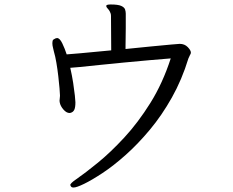

<svg xmlns="http://www.w3.org/2000/svg" viewBox="-20 -777 1040 858"><path d="M476 -705Q476 -712 474.5 -716.5Q473 -721 471 -725Q467 -733 461 -739Q455 -745 455 -750V-752Q457 -757 475 -757Q508 -757 522 -750.5Q536 -744 539 -734.5Q542 -725 542 -716V-702Q542 -702 542 -687.5Q542 -673 542 -651.5Q542 -630 541.5 -609Q541 -588 541 -573Q541 -558 541 -558Q601 -564 655.5 -569.5Q710 -575 745.5 -578Q781 -581 783 -581Q805 -581 819 -566.5Q833 -552 833 -542Q833 -539 832 -536.5Q831 -534 829 -531Q825 -524 822 -516Q793 -421 748 -341Q703 -261 649.5 -197Q596 -133 541.5 -84.5Q487 -36 438.5 -4Q390 28 356 44.5Q322 61 309 61Q300 61 297 56Q294 51 294 50Q294 42 322 23Q361 -4 417.5 -50Q474 -96 535.5 -162.5Q597 -229 652 -317Q707 -405 743 -516Q703 -513 647.5 -508Q592 -503 533.5 -497.5Q475 -492 423 -486.5Q371 -481 336 -477.5Q301 -474 294 -474Q302 -439 307 -406.5Q312 -374 314.5 -350.5Q317 -327 317 -320Q317 -297 312 -286.5Q307 -276 296 -273Q295 -273 294 -272.5Q293 -272 291 -272Q277 -272 263.5 -287.5Q250 -303 247 -319Q247 -321 246.5 -323Q246 -325 246 -326Q246 -331 247 -337Q248 -343 248 -348V-351Q248 -359 246 -382.5Q244 -406 240.5 -436.5Q237 -467 232 -496.5Q227 -526 221 -546Q220 -552 217 -563Q214 -574 214 -584Q214 -589 215 -594Q216 -599 220 -601Q229 -607 235 -607Q247 -607 258.5 -583Q270 -559 278 -534Q292 -535 339 -539Q386 -543 477 -552Z"/></svg>

Font: QiushuiShotai
Style: Regular
Weight: 600
Designer: Fontworks Inc.
Foundry: Fontworks Inc.
Version: Version 1.250